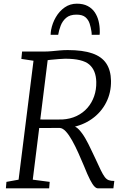

<svg xmlns="http://www.w3.org/2000/svg" viewBox="-20 -1023 674 1043"><path d="M12 0 15 -35 81 -47 162 -693 96 -703 100 -743H219Q240 -743 261.2 -745Q282.5 -747 304.2 -749Q326 -751 348 -751Q429.5 -751 481 -733.2Q532.5 -715.5 557.2 -678.5Q582 -641.5 583 -584Q584 -519.5 556.5 -465.8Q529 -412 478.5 -376.5Q428 -341 360.5 -329.5L370.5 -338Q389.5 -339.5 408.2 -319.8Q427 -300 443.8 -270.8Q460.5 -241.5 473.8 -212.5Q487 -183.5 496 -166Q515 -124.5 527.2 -99.2Q539.5 -74 549.2 -61.2Q559 -48.5 570.8 -44.2Q582.5 -40 601 -40L596 0H511Q503 0 493 -10Q483 -20 469.2 -46.5Q455.5 -73 436 -122Q421.5 -157 405.2 -193Q389 -229 372 -259.5Q355 -290 337.8 -308.8Q320.5 -327.5 304 -328Q302 -328 286.5 -328Q271 -328 249.8 -327.8Q228.5 -327.5 208 -327.5Q187.5 -327.5 175.5 -327.5L183 -374Q195 -374 215.8 -373.8Q236.5 -373.5 258.5 -373.5Q280.5 -373.5 297.5 -373.8Q314.5 -374 319 -374Q362 -376.5 396.5 -393Q431 -409.5 455 -437Q479 -464.5 491.5 -500.5Q504 -536.5 503 -578Q501.5 -641 465 -672.5Q428.5 -704 334 -704Q324.5 -704 300.2 -702.2Q276 -700.5 253.2 -698Q230.5 -695.5 224.5 -693L243.5 -732.5L158 -47L250 -35L247 0ZM397.5 -1003Q432.5 -1003 456.5 -990.2Q480.5 -977.5 494.8 -956.2Q509 -935 515.5 -908.5Q522 -882 522 -854Q522 -849 522 -843.8Q522 -838.5 521 -834H478Q478 -838.5 477.8 -843.5Q477.5 -848.5 476.5 -853.5Q473.5 -874.5 466.8 -895.2Q460 -916 443.8 -929.8Q427.5 -943.5 395.5 -943.5Q359.5 -943.5 339.2 -926Q319 -908.5 309.5 -883.2Q300 -858 296 -834H255Q255 -841 255.8 -847.2Q256.5 -853.5 257.5 -860Q264.5 -897.5 283.5 -930Q302.5 -962.5 331.5 -982.8Q360.5 -1003 397.5 -1003Z"/></svg>

Font: Merriweather Light 18pt Light
Style: Italic
Weight: 300
Italic angle: -7.8°
Version: Version 2.101